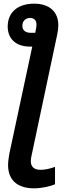

<svg xmlns="http://www.w3.org/2000/svg" viewBox="-20 -787 362 1047"><path d="M165 240C208 240 254 229 280 218V123C254 132 229 139 201 139C165 139 148 122 148 91C148 81 150 69 153 57L292 -599C296 -618 298 -633 298 -649C298 -720 253 -767 166 -767C76 -767 22 -719 22 -642C22 -576 67 -533 142 -533H156L31 51C27 73 24 97 24 113C24 208 91 240 165 240ZM148 -608C119 -608 102 -622 102 -646C102 -673 120 -689 144 -689C166 -689 179 -676 179 -653C179 -647 178 -640 177 -633L172 -608Z"/></svg>

Font: Noto Sans SemiBold
Style: Italic
Weight: 600
Italic angle: -12°
Designer: Monotype Design Team
Foundry: Monotype Imaging Inc.
Version: Version 2.013